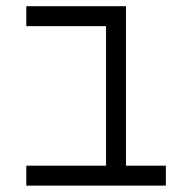

<svg xmlns="http://www.w3.org/2000/svg" viewBox="-20 -582 540 602"><path d="M375 -62.5H500V0H62.5V-62.5H312.5V-500H62.5V-562.5H375Z"/></svg>

Font: 寒蝉点阵体 16px
Style: Regular
Weight: 400
Designer: Designed by Warren2060
Foundry: ChillType
Version: Version 1.000